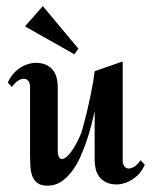

<svg xmlns="http://www.w3.org/2000/svg" viewBox="-20 -585 491 615"><path d="M443.8 -57.1Q432.6 -33.2 417.5 -20.5Q402.3 -7.8 388.7 -2Q372.6 4.9 356 5.9Q334 5.9 320.1 -1Q306.2 -7.8 297.9 -19Q289.6 -30.3 286.4 -44.4Q283.2 -58.6 283.2 -73.2V-229Q279.3 -211.4 273.2 -187Q267.1 -162.6 258.3 -136Q249.5 -109.4 237.8 -83.3Q226.1 -57.1 210.7 -36.6Q195.3 -16.1 176 -3.2Q156.7 9.8 132.8 9.8Q112.8 9.8 101.3 2.2Q89.8 -5.4 84.2 -19.3Q78.6 -33.2 77.4 -52.5Q76.2 -71.8 76.2 -95.2V-307.1Q76.2 -318.8 70.8 -325.7Q65.4 -332.5 56.9 -332.8Q48.3 -333 38.1 -326.7Q27.8 -320.3 18.1 -306.2L4.9 -320.8Q16.1 -344.2 30.8 -357.2Q45.4 -370.1 59.6 -376Q75.7 -382.8 92.8 -383.8Q114.7 -383.8 128.7 -377Q142.6 -370.1 150.6 -359.1Q158.7 -348.1 161.9 -334Q165 -319.8 165 -305.2V-103Q165 -84 171.9 -78.1Q178.7 -72.3 189.7 -79.8Q200.7 -87.4 214.1 -107.7Q227.5 -127.9 241.2 -161.1Q250 -192.9 258.3 -226.6Q265.1 -255.4 272.2 -290Q279.3 -324.7 283.2 -356.9L373 -388.2V-70.8Q373 -59.1 378.4 -52.2Q383.8 -45.4 392.1 -45.2Q400.4 -44.9 410.4 -51.3Q420.4 -57.6 430.2 -71.8ZM60.1 -500.5 117.2 -565.4 231 -429.2 218.3 -411.1Z"/></svg>

Font: Redressed
Style: Regular
Weight: 400
Designer: Astigmatic (AOETI)
Foundry: Astigmatic (AOETI)
Version: Version 1.000